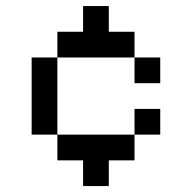

<svg xmlns="http://www.w3.org/2000/svg" viewBox="-20 -628 648 648"><path d="M173.6 -173.6H86.8V-434H173.6ZM434 -434H520.8V-347.2H434ZM434 -173.6V-260.4H520.8V-173.6ZM434 -434H173.6V-520.8H260.4V-607.6H347.2V-520.8H434ZM173.6 -173.6H434V-86.8H347.2V0H260.4V-86.8H173.6Z"/></svg>

Font: 8-bit Operator+ 8
Style: Regular
Weight: 400
Designer: GrandChaos9000
Version: Version 1.3.0 - August 1, 2014